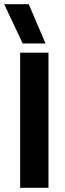

<svg xmlns="http://www.w3.org/2000/svg" viewBox="-39 -895 308 915"><path d="M69 -688H178L98 -875H-19ZM57 0H192V-644H57Z"/></svg>

Font: Kanit Medium
Style: Regular
Weight: 500
Designer: Katatrad Team
Foundry: CadsonDemak
Version: Version 1.000;PS 001.000;hotconv 1.0.88;makeotf.lib2.5.64775